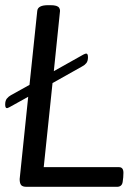

<svg xmlns="http://www.w3.org/2000/svg" viewBox="-25 -722 531 742"><path d="M169 -702Q184 -702 192 -699.5Q200 -697 203.5 -692Q207 -687 207 -680L183 -447L297 -511Q305 -515 308 -515Q315 -515 315 -501Q315 -486 308.5 -478Q302 -470 292 -465L178 -401L144 -76H435Q452 -76 452 -54Q452 -37 449 -18.5Q446 0 427 0H78Q62 0 56.5 -7Q51 -14 51 -30L84 -348L12 -308Q4 -304 2 -304Q-5 -304 -5 -318Q-5 -333 1.5 -341Q8 -349 17 -354L89 -394L119 -680Q121 -702 161 -702Z"/></svg>

Font: Asap VF Beta
Style: Italic
Weight: 400
Italic angle: -6°
Designer: Pablo Cosgaya
Foundry: Pablo Cosgaya
Version: Version 1.007